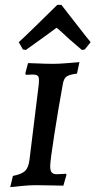

<svg xmlns="http://www.w3.org/2000/svg" viewBox="-20 -760 392 788"><path d="M186 -77Q186 -59 192.5 -52Q199 -45 213 -45Q227 -45 237 -46Q247 -47 250 -47L253 -43L240 2Q228 2 194 1Q160 0 127 0Q100 0 66 3.5Q32 7 22 8L33 -38Q69 -45 83 -58.5Q97 -72 101 -104L139 -413Q140 -420 140 -431Q140 -444 134.5 -449Q129 -454 115 -454L86 -453Q84 -457 84 -459L95 -501Q111 -501 125 -500Q169 -498 199 -498Q222 -498 258 -501Q294 -504 306 -505L296 -458Q265 -454 253.5 -446Q242 -438 238 -416Q220 -317 203 -208.5Q186 -100 186 -77ZM215 -740H232Q249 -718 296.5 -657Q344 -596 352 -587L328 -557L316 -555L266 -598Q219 -642 212 -646L156 -605L86 -555L74 -557L57 -587Q68 -596 130.5 -657Q193 -718 215 -740Z"/></svg>

Font: Alegreya SC Medium
Style: Italic
Weight: 500
Italic angle: -7°
Designer: Juan Pablo del Peral
Foundry: Huerta Tipografica
Version: Version 2.007; ttfautohint (v1.6)